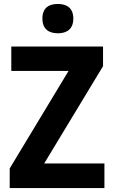

<svg xmlns="http://www.w3.org/2000/svg" viewBox="-20 -949 574 969"><path d="M272 -929C226 -929 194 -909 194 -855C194 -802 227 -781 272 -781C317 -781 350 -802 350 -855C350 -908 318 -929 272 -929ZM507 0V-124H203L500 -615V-714H37V-591H326L29 -99V0Z"/></svg>

Font: Noto Sans Thai Looped SemiCondensed
Style: Bold
Weight: 700
Width: 4
Designer: Sasikarn Vongin, Ben Mitchell
Foundry: The Fontpad Ltd
Version: Version 1.001